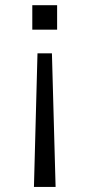

<svg xmlns="http://www.w3.org/2000/svg" viewBox="-20 -520 354 758"><path d="M205.5 -403H107.5V-499.5H205.5ZM199.5 218H114L128 -309.5H185Z"/></svg>

Font: Acari Sans
Style: Regular
Weight: 400
Designer: Alfredo Marco Pradil and Stefan Peev (font) & Cristiano Sobral (main changes)
Foundry: Alfredo Marco Pradil and Stefan Peev (font) & Cristiano Sobral (main changes)
Version: Version 1.063; ttfautohint (v1.8.3)